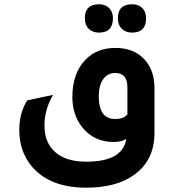

<svg xmlns="http://www.w3.org/2000/svg" viewBox="-20 -684 819 894"><path d="M440.9 -532.2Q411.1 -532.2 393.1 -550Q375 -567.9 375 -599.1Q375 -664.1 440.9 -664.1Q470.7 -664.1 488.3 -646.5Q505.9 -628.9 505.9 -599.1Q505.9 -532.2 440.9 -532.2ZM595.2 -532.2Q565.4 -532.2 547.1 -550Q528.8 -567.9 528.8 -599.1Q528.8 -664.1 595.2 -664.1Q625 -664.1 642.6 -646.5Q660.2 -628.9 660.2 -599.1Q660.2 -532.2 595.2 -532.2ZM699.2 -64Q699.2 59.1 608.9 127Q525.9 189.9 381.8 189.9Q215.8 189.9 131.8 95.2Q69.8 24.4 69.8 -79.1Q69.8 -158.2 106.9 -216.8L227.1 -242.2Q187 -174.3 187 -99.1Q187 -20 236.8 23.9Q286.6 68.8 381.8 68.8Q551.8 68.8 567.9 -37.1Q545.9 -22.9 508.8 -22.9Q417 -22.9 361.8 -92.8Q316.9 -150.9 316.9 -231.9Q316.9 -341.8 377 -404.8Q430.2 -460.9 517.1 -460.9Q606 -460.9 655.8 -403.8Q698.7 -355 699.2 -275.9ZM573.2 -277.8Q573.2 -343.8 517.1 -344.2Q481 -344.2 460.4 -315.2Q439.9 -286.1 439.9 -235.8Q439.9 -129.9 516.1 -129.9Q557.1 -129.9 573.2 -151.9Z"/></svg>

Font: Tajawal
Style: Bold
Weight: 700
Designer: Boutros Fonts
Foundry: Created by Boutros International 2017
Version: Version 1.700